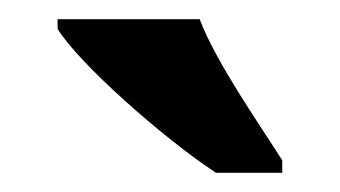

<svg xmlns="http://www.w3.org/2000/svg" viewBox="-20 -786 354 200"><path d="M205 -606H274V-619C250 -657 205 -721 188 -766H40V-756C61 -721 150 -642 205 -606Z"/></svg>

Font: Noto Serif Tamil ExtraCondensed ExtraBold
Style: Regular
Weight: 800
Width: 2
Designer: Indian Type Foundry, Tom Grace, and the Monotype Design Team
Foundry: Monotype Imaging Inc.
Version: Version 2.004